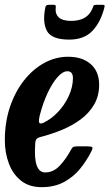

<svg xmlns="http://www.w3.org/2000/svg" viewBox="-22 -765 453 795"><path d="M-2 -184.5Q-2 -259 19.2 -322Q40.5 -385 77.2 -431.8Q114 -478.5 161 -504.2Q208 -530 260 -530Q319.5 -530 354 -499.2Q388.5 -468.5 388.5 -414.5Q388.5 -367.5 367.5 -331.8Q346.5 -296 311.5 -270.2Q276.5 -244.5 233.8 -227Q191 -209.5 146.5 -198Q133 -194.5 128.5 -188.5Q124 -182.5 123.5 -163.5Q116.5 -51 165 -51Q199 -51 225.2 -78.8Q251.5 -106.5 273.5 -147.5Q277.5 -155 282.5 -157Q287.5 -159 299.5 -159H339.5Q356.5 -159 359.8 -155.5Q363 -152 356.5 -138.5Q336.5 -99 308.8 -65.2Q281 -31.5 242 -10.8Q203 10 150.5 10Q99 10 65.2 -16.8Q31.5 -43.5 14.8 -87.8Q-2 -132 -2 -184.5ZM156.5 -256Q190 -271.5 218 -301.2Q246 -331 262.8 -367.5Q279.5 -404 280 -440Q280.5 -470 257 -470Q238 -470 216.5 -446Q195 -422 175.2 -380Q155.5 -338 142 -285Q138 -267.5 139.8 -258.8Q141.5 -250 156.5 -256ZM264.5 -601Q191.5 -601 172.2 -637.2Q153 -673.5 166 -735.5Q168 -745 179.5 -745H201.5Q210 -745 209 -737Q201.5 -678.5 272.5 -678.5Q340.5 -678.5 361 -730.5Q364 -737.5 365.2 -741.2Q366.5 -745 375.5 -745H402.5Q410 -745 410.8 -742.8Q411.5 -740.5 410 -733Q394.5 -672.5 360.2 -636.8Q326 -601 264.5 -601Z"/></svg>

Font: Besley* Condensed Semi
Style: Italic
Weight: 600
Width: 3
Italic angle: -13°
Designer: Owen Earl
Foundry: indestructible type*
Version: Version 3.000; ttfautohint (v1.8.3)